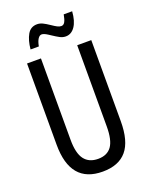

<svg xmlns="http://www.w3.org/2000/svg" viewBox="-166 -992 855 1090"><g transform="rotate(-20 261.0 -447.5)"><path d="M455 -224Q455 -104 407 -47Q359 10 262 10Q67 10 67 -223V-714H151V-222Q151 -141 179 -104Q207 -67 262 -67Q317 -67 343.5 -104Q370 -141 370 -223V-714H455ZM327 -783Q309 -783 292 -792Q275 -801 251 -817Q248 -819 236.5 -826.5Q225 -834 216 -837.5Q207 -841 201 -841Q188 -841 178 -825.5Q168 -810 163 -782H113Q118 -836 137.5 -870Q157 -904 196 -904Q213 -904 229.5 -896Q246 -888 268 -873Q287 -860 299.5 -853.5Q312 -847 323 -847Q337 -847 345 -861.5Q353 -876 358 -905H409Q405 -847 383 -815Q361 -783 327 -783Z"/></g></svg>

Font: Noto Sans UI Cond
Style: Regular
Weight: 400
Width: 3
Designer: Monotype Design Team
Foundry: Monotype Imaging Inc.
Version: Version 1.001